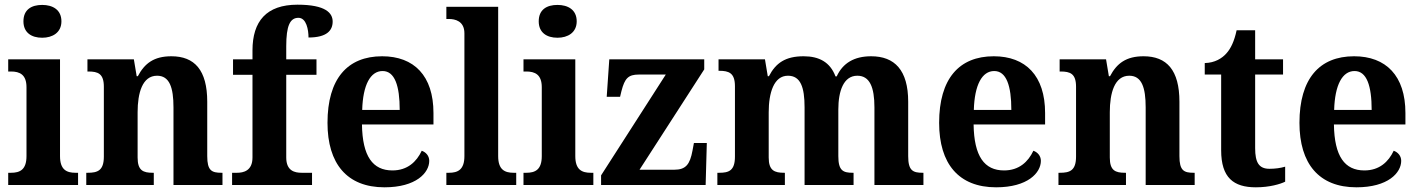

<svg xmlns="http://www.w3.org/2000/svg" viewBox="-20 -789 6054 819"><path d="M160 -628C204 -628 242 -650 242 -698C242 -748 204 -768 160 -768C114 -768 80 -748 80 -698C80 -650 114 -628 160 -628ZM15 0H313V-52H302C264 -52 236 -65 236 -123V-536H15V-484H27C64 -484 93 -471 93 -417V-123C93 -65 65 -52 27 -52H15Z M348 0H636V-52H632C591 -52 567 -61 567 -117V-310C567 -392 587 -466 650 -466C703 -466 720 -416 720 -331V0H929V-52H925C883 -52 864 -61 864 -123V-355C864 -490 810 -549 711 -549C637 -549 597 -519 568 -464H563L551 -536H353V-484H357C398 -484 423 -475 423 -419V-121C423 -61 396 -52 354 -52H348Z M970 0H1311V-52H1267C1237 -52 1201 -60 1201 -117V-470H1330V-536H1201V-592C1201 -679 1217 -713 1253 -713C1287 -713 1296 -662 1296 -629C1374 -629 1399 -659 1399 -697C1399 -733 1370 -769 1249 -769C1116 -769 1057 -698 1057 -574V-536H974V-470H1057V-117C1057 -60 1018 -52 991 -52H970Z M1620 10C1755 10 1811 -52 1811 -103C1811 -125 1796 -140 1779 -146C1757 -99 1718 -62 1654 -62C1570 -62 1526 -122 1524 -258H1829V-307C1829 -466 1746 -549 1610 -549C1462 -549 1377 -453 1377 -265C1377 -91 1460 10 1620 10ZM1685 -320H1525C1528 -427 1560 -486 1612 -486C1664 -486 1685 -423 1685 -320Z M1884 0H2182V-52H2171C2133 -52 2105 -65 2105 -123V-760H1884V-708H1895C1920 -708 1961 -700 1961 -647V-123C1961 -65 1933 -52 1895 -52H1884Z M2358 -628C2402 -628 2440 -650 2440 -698C2440 -748 2402 -768 2358 -768C2312 -768 2278 -748 2278 -698C2278 -650 2312 -628 2358 -628ZM2213 0H2511V-52H2500C2462 -52 2434 -65 2434 -123V-536H2213V-484H2225C2262 -484 2291 -471 2291 -417V-123C2291 -65 2263 -52 2225 -52H2213Z M2544 0H2990L2995 -179H2940L2934 -147C2923 -87 2905 -65 2856 -65H2708L2984 -493V-536H2579L2568 -376H2625L2631 -401C2645 -455 2660 -471 2705 -471H2820L2544 -41Z M3040 0H3328V-52H3325C3284 -52 3259 -61 3259 -117V-310C3259 -393 3281 -466 3341 -466C3395 -466 3412 -417 3412 -331V0H3621V-52H3618C3576 -52 3556 -61 3556 -123V-322C3556 -400 3578 -466 3637 -466C3690 -466 3710 -417 3710 -331V0H3919V-52H3916C3874 -52 3854 -61 3854 -123V-355C3854 -490 3796 -549 3696 -549C3624 -549 3575 -520 3549 -463H3544C3521 -524 3474 -549 3408 -549C3330 -549 3289 -520 3260 -464H3255L3243 -536H3045V-487H3048C3089 -487 3115 -478 3115 -421V-121C3115 -61 3089 -52 3048 -52H3040Z M4229 10C4364 10 4420 -52 4420 -103C4420 -125 4405 -140 4388 -146C4366 -99 4327 -62 4263 -62C4179 -62 4135 -122 4133 -258H4438V-307C4438 -466 4355 -549 4219 -549C4071 -549 3986 -453 3986 -265C3986 -91 4069 10 4229 10ZM4294 -320H4134C4137 -427 4169 -486 4221 -486C4273 -486 4294 -423 4294 -320Z M4495 0H4783V-52H4779C4738 -52 4714 -61 4714 -117V-310C4714 -392 4734 -466 4797 -466C4850 -466 4867 -416 4867 -331V0H5076V-52H5072C5030 -52 5011 -61 5011 -123V-355C5011 -490 4957 -549 4858 -549C4784 -549 4744 -519 4715 -464H4710L4698 -536H4500V-484H4504C4545 -484 4570 -475 4570 -419V-121C4570 -61 4543 -52 4501 -52H4495Z M5337 10C5396 10 5442 -4 5462 -14V-78C5442 -72 5419 -69 5395 -69C5350 -69 5334 -96 5334 -157V-471H5453V-536H5334V-660H5255C5245 -613 5230 -582 5212 -562C5193 -540 5162 -521 5119 -520V-471H5189V-148C5189 -31 5242 10 5337 10Z M5766 10C5901 10 5957 -52 5957 -103C5957 -125 5942 -140 5925 -146C5903 -99 5864 -62 5800 -62C5716 -62 5672 -122 5670 -258H5975V-307C5975 -466 5892 -549 5756 -549C5608 -549 5523 -453 5523 -265C5523 -91 5606 10 5766 10ZM5831 -320H5671C5674 -427 5706 -486 5758 -486C5810 -486 5831 -423 5831 -320Z"/></svg>

Font: Noto Serif Myanmar SemiCondensed
Style: Bold
Weight: 700
Width: 4
Designer: Ben Mitchell and the Monotype Design Team
Foundry: Monotype Imaging Inc.
Version: Version 2.106